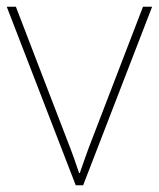

<svg xmlns="http://www.w3.org/2000/svg" viewBox="-20 -614 470 568"><path d="M204 -66H226L430 -594H403L253 -204C236 -161 228 -135 216 -102H214C203 -135 194 -161 177 -204L27 -594H0Z"/></svg>

Font: Noto Sans Malayalam UI Thin
Style: Regular
Weight: 100
Designer: Jelle Bosma - Monotype Design Team
Foundry: Monotype Imaging Inc.
Version: Version 2.104